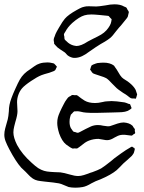

<svg xmlns="http://www.w3.org/2000/svg" viewBox="-23 -823 665 889"><path d="M547 -393Q522 -410 517 -415Q517 -415 497 -435Q480 -454 469 -461Q460 -466 440 -472Q426 -476 419 -479Q410 -482 407 -484Q402 -488 398 -496Q394 -500 394 -500Q394 -502 395 -503Q396 -504 396 -506Q397 -509 398 -513Q399 -517 401 -520Q402 -521 404.5 -522Q407 -523 408 -524Q423 -530 428 -531Q446 -533 456 -533Q487 -533 505 -519L511 -510Q516 -504 524 -490Q534 -472 541 -465Q547 -459 558 -452.5Q569 -446 576 -440Q596 -424 605 -407L610 -392Q612 -388 612 -386Q612 -384 609 -375Q608 -373 607.5 -370.5Q607 -368 606 -366L598 -367H589Q583 -367 576.5 -372.5Q570 -378 567 -380Q561 -385 547 -393ZM595 -112Q593 -108 590.5 -105.5Q588 -103 587 -101L565 -81L548 -66Q541 -59 532 -49.5Q523 -40 517 -35Q492 -14 443 7L420 16L400 26Q377 40 360 43Q344 46 326 46Q309 46 295 43Q286 40 273 34Q260 28 250 26Q228 22 186 18Q180 17 165.5 15.5Q151 14 141 10Q126 4 112.5 -10Q99 -24 95 -28L75 -47Q50 -75 20 -132Q9 -153 3 -168.5Q-3 -184 -3 -199Q-3 -213 1 -228Q5 -243 6 -246Q8 -252 13 -271Q16 -283 18 -308Q18 -323 21 -338Q26 -364 48 -412Q60 -439 68.5 -454Q77 -469 89 -481Q100 -492 119 -504Q122 -506 135 -515.5Q148 -525 161 -529Q176 -534 197 -534Q207 -534 219 -531L227 -529Q233 -523 233 -523Q234 -521 237 -518.5Q240 -516 240 -515Q241 -514 239 -511Q237 -508 237 -507Q236 -505 234.5 -501.5Q233 -498 231 -497Q230 -496 227.5 -494.5Q225 -493 224 -493Q219 -491 214.5 -489.5Q210 -488 205 -486Q179 -479 169 -475Q149 -467 121 -448Q91 -428 79 -414Q68 -401 62 -384Q56 -367 56 -350L57 -329Q58 -322 58 -308Q58 -290 48 -258Q47 -254 43 -238.5Q39 -223 39 -210Q39 -186 56 -152Q79 -109 124 -69Q126 -67 140 -55Q154 -43 168 -37Q181 -31 194.5 -29Q208 -27 230 -26Q247 -26 256 -25Q273 -23 300 -15Q323 -8 339 -8Q351 -8 365.5 -12.5Q380 -17 385 -19Q394 -23 405 -26Q430 -35 445 -43Q461 -53 491 -77Q507 -91 516 -97Q518 -99 538 -113L560 -128L580 -140Q581 -141 583 -142Q585 -143 588 -144Q590 -144 594 -140Q595 -140 598 -138.5Q601 -137 601 -131Q600 -128 598.5 -121.5Q597 -115 595 -112ZM536 -198Q524 -196 507 -186Q499 -181 490.5 -177.5Q482 -174 473 -174Q466 -174 454 -176.5Q442 -179 433 -180Q410 -180 389 -172Q386 -171 380 -168Q374 -165 370 -162Q363 -157 357 -152Q351 -147 344 -142Q335 -136 335 -136Q332 -135 328 -135.5Q324 -136 322 -136L314 -135Q304 -138 283 -154Q264 -169 251 -205Q242 -234 242 -254Q242 -267 245 -279Q247 -288 255 -306L263 -323Q266 -328 272 -340.5Q278 -353 285 -362Q292 -372 294 -373Q296 -375 298.5 -376Q301 -377 303 -378Q304 -379 307 -381Q310 -383 312 -383H315Q321 -383 323 -382Q325 -382 328 -382.5Q331 -383 333 -382Q336 -381 338.5 -379Q341 -377 342 -376Q347 -372 354 -367Q361 -362 369 -357Q388 -346 417 -346Q428 -346 433 -347Q447 -349 454 -351Q458 -352 463 -353Q468 -354 475 -354Q481 -355 494 -355Q513 -355 553 -349Q559 -348 573 -342Q574 -342 576.5 -341.5Q579 -341 580 -339L583 -331Q586 -325 586 -322Q586 -321 582 -318Q578 -315 576 -314Q561 -303 525 -303Q506 -303 491 -302Q403 -299 385 -301Q377 -301 363 -303Q358 -304 349.5 -306Q341 -308 333 -308Q330 -307 326.5 -307.5Q323 -308 320 -307Q318 -306 315.5 -303Q313 -300 312 -299Q305 -292 305 -292Q304 -290 303.5 -287Q303 -284 302 -282Q299 -272 299 -259Q299 -242 305 -230Q306 -228 314 -217Q315 -216 316 -215Q317 -214 318 -213Q319 -212 324 -212Q326 -211 330.5 -209.5Q335 -208 338 -208Q342 -209 346.5 -211.5Q351 -214 353 -215Q360 -218 374 -226Q396 -237 399 -238Q414 -244 430 -244Q443 -244 454 -241Q476 -237 486 -239Q490 -240 493.5 -241.5Q497 -243 501 -244Q506 -246 521.5 -251Q537 -256 550 -256Q576 -254 589 -242Q591 -241 593 -237Q595 -233 596 -232Q597 -231 598.5 -229.5Q600 -228 601 -225Q602 -224 601.5 -221Q601 -218 601 -217Q604 -209 602 -205L595 -201Q591 -196 586 -195L578 -196L554 -199Q541 -199 536 -198ZM487 -647Q477 -639 463 -630.5Q449 -622 443 -619Q426 -609 389 -583Q372 -570 357 -563Q342 -556 326 -555H319Q314 -555 306 -558Q298 -561 294 -564Q290 -566 284.5 -572.5Q279 -579 276 -581Q269 -586 255.5 -594.5Q242 -603 235 -612L228 -620Q227 -622 227.5 -624Q228 -626 227 -628Q227 -630 226 -634.5Q225 -639 226 -641Q226 -646 230 -654Q233 -665 240 -677.5Q247 -690 250 -695Q268 -726 277 -736Q293 -755 333 -777Q335 -778 346 -784Q357 -790 368 -792Q375 -794 388 -794L423 -793Q433 -793 465 -798Q488 -803 507 -803Q535 -803 551 -793Q560 -790 563 -787L568 -777Q569 -776 571 -773Q573 -770 573 -768Q574 -767 573 -764Q572 -761 572 -760Q571 -758 570.5 -753.5Q570 -749 569 -747Q569 -745 563 -737Q562 -735 537 -705Q530 -698 514 -678Q498 -656 487 -647ZM434 -754Q412 -756 400 -756Q381 -756 368 -752Q344 -745 312 -717Q291 -698 280 -677Q279 -675 276.5 -671.5Q274 -668 273 -664Q273 -659 275 -653Q275 -645 276 -642Q277 -639 280.5 -636Q284 -633 285 -632Q299 -617 319 -612L331 -610Q352 -610 384 -631L407 -643Q432 -655 445.5 -663Q459 -671 470 -683Q489 -705 492 -722L494 -734Q494 -734 487 -741Q486 -742 484 -744.5Q482 -747 480 -749Q478 -750 474 -750L454 -752Q448 -752 434 -754Z"/></svg>

Font: Rubik-Burned
Style: Regular
Weight: 400
Designer: NaN (generative design), Hubert & Fischer (Rubik source font outlines)
Foundry: NaN, Hubert & Fischer
Version: Version 1.000